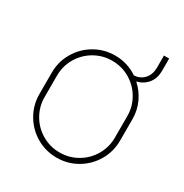

<svg xmlns="http://www.w3.org/2000/svg" viewBox="-197 -1015 1133 1183"><g transform="rotate(30 370.0 -423.0)"><path d="M561 -637Q606 -597 631.5 -542Q657 -487 657 -424V-272Q657 -194 618.5 -128Q580 -62 514 -23.5Q448 15 370 15Q292 15 226 -23.5Q160 -62 121.5 -128Q83 -194 83 -272V-424Q83 -502 121.5 -568Q160 -634 226 -672.5Q292 -711 370 -711Q457 -711 530 -662Q574 -665 601.5 -695.5Q629 -726 629 -775V-861H666V-775Q666 -720 637.5 -684.5Q609 -649 561 -637ZM370 -674Q302 -674 244.5 -640.5Q187 -607 153.5 -549.5Q120 -492 120 -424V-272Q120 -204 153.5 -146.5Q187 -89 244.5 -55.5Q302 -22 370 -22Q438 -22 495.5 -55.5Q553 -89 586.5 -146.5Q620 -204 620 -272V-424Q620 -492 586.5 -549.5Q553 -607 495.5 -640.5Q438 -674 370 -674Z"/></g></svg>

Font: M Major Mono Display
Style: Regular
Weight: 400
Designer: Emre Parlak
Foundry: Emre Parlak
Version: Version 2.000; ttfautohint (v1.8) -l 8 -r 50 -G 200 -x 14 -D